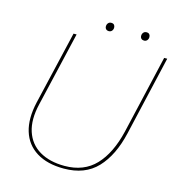

<svg xmlns="http://www.w3.org/2000/svg" viewBox="-113 -860 894 968"><g transform="rotate(15 334.0 -376.0)"><path d="M307 10Q220 10 164 -25Q108 -60 88.5 -124Q69 -188 89 -276L179 -660H195L104 -271Q84 -187 103.5 -127Q123 -67 176 -35.5Q229 -4 307 -4Q408 -4 468.5 -68Q529 -132 557 -250L652 -660H668L572 -245Q544 -124 480.5 -57Q417 10 307 10ZM531 -718Q522 -718 516.5 -723.5Q511 -729 511 -738Q511 -748 517 -755Q523 -762 533 -762Q543 -762 548 -756.5Q553 -751 553 -742Q553 -732 547 -725Q541 -718 531 -718ZM347 -718Q338 -718 332.5 -723.5Q327 -729 327 -738Q327 -748 333 -755Q339 -762 349 -762Q359 -762 364 -756.5Q369 -751 369 -742Q369 -732 363 -725Q357 -718 347 -718Z"/></g></svg>

Font: Work Sans Thin
Style: Italic
Weight: 250
Italic angle: -13°
Designer: Wei Huang
Foundry: Wei Huang
Version: Version 2.012